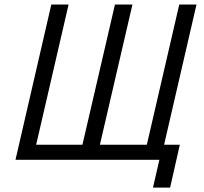

<svg xmlns="http://www.w3.org/2000/svg" viewBox="-20 -710 908 853"><path d="M659.7 123.5 688 0H48.8L208 -689.9H284.7L140.6 -66.9H346.2L490.7 -689.9H568.4L423.8 -66.9H632.3L776.4 -689.9H853L709 -66.9H778.8L735.8 123.5Z"/></svg>

Font: HK Grotesk Italic
Style: Regular
Weight: 400
Italic angle: -13°
Designer: Alfredo Marco Pradil and Stefan Peev
Foundry: Hanken Design Co.
Version: Version 1.000;PS 001.000;hotconv 1.0.88;makeotf.lib2.5.64775